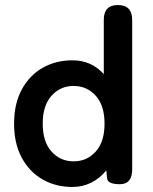

<svg xmlns="http://www.w3.org/2000/svg" viewBox="-20 -733 607 764"><path d="M268 11Q202 11 149.5 -19Q97 -49 66.5 -105.5Q36 -162 36 -241Q36 -320 66.5 -376.5Q97 -433 149.5 -463Q202 -493 268 -493Q344 -493 393 -438V-654Q393 -713 449 -713Q506 -713 506 -654V-59Q506 0 457 0Q409 0 406 -23L403 -55Q378 -24 343.5 -6.5Q309 11 268 11ZM273 -91Q326 -91 361 -130Q396 -169 396 -241Q396 -313 361 -352Q326 -391 273 -391Q220 -391 185 -352Q150 -313 150 -241Q150 -169 185 -130Q220 -91 273 -91Z"/></svg>

Font: Zen Maru Gothic
Style: Bold
Weight: 700
Designer: Yoshimichi Ohira
Foundry: Positype
Version: Version 1.001